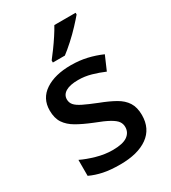

<svg xmlns="http://www.w3.org/2000/svg" viewBox="-189 -862 862 969"><g transform="rotate(-30 242.0 -378.0)"><path d="M441 -152Q441 -73 383 -31.5Q325 10 222 10Q165 10 124.5 1.5Q84 -7 50 -23V-116Q85 -99 132.5 -85.5Q180 -72 225 -72Q285 -72 311.5 -91Q338 -110 338 -142Q338 -160 328 -174.5Q318 -189 290.5 -204.5Q263 -220 210 -240Q158 -261 122.5 -281.5Q87 -302 68 -330.5Q49 -359 49 -404Q49 -474 105.5 -511.5Q162 -549 255 -549Q304 -549 347.5 -539Q391 -529 432 -511L397 -430Q362 -445 325 -455.5Q288 -466 250 -466Q202 -466 177 -451Q152 -436 152 -409Q152 -390 164 -376Q176 -362 204.5 -348Q233 -334 283 -314Q333 -295 368.5 -275Q404 -255 422.5 -226Q441 -197 441 -152ZM409 -756Q394 -738 367 -709Q340 -680 309 -652Q278 -624 254 -606H184V-618Q199 -637 218 -663Q237 -689 255 -716.5Q273 -744 285 -766H409Z"/></g></svg>

Font: Noto Sans Gurmukhi UI Medium
Style: Regular
Weight: 500
Designer: Jelle Bosma - Monotype Design Team
Foundry: Monotype Imaging Inc.
Version: Version 2.004; ttfautohint (v1.8.4.7-5d5b)